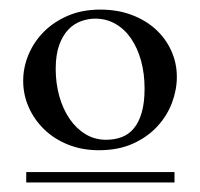

<svg xmlns="http://www.w3.org/2000/svg" viewBox="-20 -716 421 404"><path d="M352.1 -554.2Q352.1 -583.5 340.3 -609.4Q328.6 -635.3 307.4 -654.5Q286.1 -673.8 256.6 -684.8Q227.1 -695.8 190.9 -695.8Q152.8 -695.8 122.8 -682.9Q92.8 -669.9 72 -648.9Q51.3 -627.9 40 -601.1Q28.8 -574.2 28.8 -545.9Q28.8 -516.6 40.5 -490.2Q52.2 -463.9 73.2 -443.6Q94.2 -423.3 123.5 -411.6Q152.8 -399.9 188 -399.9Q229 -399.9 259.8 -413.8Q290.5 -427.7 311 -450Q331.5 -472.2 341.8 -499.5Q352.1 -526.9 352.1 -554.2ZM347.2 -332V-354H35.2V-332ZM284.2 -529.8Q284.2 -500 278.3 -479.5Q272.5 -459 261.7 -446Q251 -433.1 236.1 -427.5Q221.2 -421.9 203.1 -421.9Q179.2 -421.9 159.7 -433.8Q140.1 -445.8 126.2 -466.3Q112.3 -486.8 104.7 -513.9Q97.2 -541 97.2 -570.8Q97.2 -601.1 104.7 -621.6Q112.3 -642.1 124.3 -654.3Q136.2 -666.5 151.1 -671.6Q166 -676.8 180.2 -676.8Q204.1 -676.8 223.4 -665.5Q242.7 -654.3 256.1 -634.5Q269.5 -614.7 276.9 -587.9Q284.2 -561 284.2 -529.8Z"/></svg>

Font: Galatia SIL
Style: Regular
Weight: 400
Designer: Development by SIL's NRSI team
Version: Version 2.1